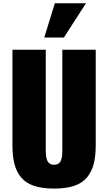

<svg xmlns="http://www.w3.org/2000/svg" viewBox="-20 -1104 641 1137"><path d="M242.2 -881.8 304.7 -1084.5H488.8L358.4 -881.8ZM300.3 12.7Q230 12.7 182.1 -3.2Q134.3 -19 106 -52.5Q77.6 -85.9 65.7 -132.3Q53.7 -178.7 53.7 -244.6V-809.6H251V-211.4Q251 -194.8 252.4 -183.1Q253.9 -171.4 258.3 -157.5Q262.7 -143.6 273.4 -136Q284.2 -128.4 300.3 -128.4Q316.4 -128.4 327.1 -136Q337.9 -143.6 342.3 -157.5Q346.7 -171.4 347.9 -183.1Q349.1 -194.8 349.1 -211.4V-809.6H546.9V-244.6Q546.9 -178.7 534.7 -132.3Q522.5 -85.9 494.4 -52.5Q466.3 -19 418.2 -3.2Q370.1 12.7 300.3 12.7Z"/></svg>

Font: Oswald
Style: Heavy
Weight: 800
Designer: Vernon Adams
Foundry: Vernon Adams
Version: 3.0; ttfautohint (v0.95) -l 8 -r 50 -G 200 -x 0 -w "G" -W -c